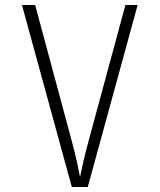

<svg xmlns="http://www.w3.org/2000/svg" viewBox="-20 -750 640 770"><path d="M268 0H332L532 -730H483L334 -180C318 -122 306 -66 301 -40C296 -66 285 -122 269 -180L121 -730H68Z"/></svg>

Font: JetBrains Mono Thin
Style: Regular
Weight: 100
Monospace: yes
Designer: Philipp Nurullin, Konstantin Bulenkov
Foundry: JetBrains
Version: Version 2.305